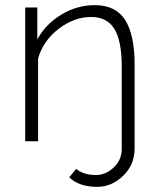

<svg xmlns="http://www.w3.org/2000/svg" viewBox="-20 -549 616 746"><path d="M249 140 276 107Q304 131 353 131Q391 131 422 101.5Q453 72 453 30V-290Q453 -390 424.5 -436.5Q396 -483 334 -483Q268 -483 208 -437Q148 -391 128 -322V0H78V-520H125V-396Q157 -455 218 -492Q279 -529 348 -529Q430 -529 466.5 -471Q503 -413 503 -299V28Q503 91 458.5 134Q414 177 358 177Q287 177 249 140Z"/></svg>

Font: Raleway-v4020 Light
Style: Regular
Weight: 300
Designer: Matt McInerney, Pablo Impallari, Rodrigo Fuenzalida
Foundry: Matt McInerney, Pablo Impallari, Rodrigo Fuenzalida
Version: Version 4.020;PS 004.020;hotconv 1.0.88;makeotf.lib2.5.64775